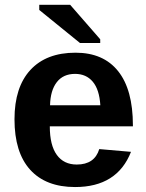

<svg xmlns="http://www.w3.org/2000/svg" viewBox="-20 -753 596 783"><path d="M183.1 -237.8Q183.1 -160.6 211.7 -121.3Q240.2 -82 293 -82Q365.7 -82 384.8 -145L514.2 -133.8Q458 9.8 286.1 9.8Q167 9.8 103 -60.8Q39.1 -131.3 39.1 -266.6Q39.1 -397.5 104 -467.8Q168.9 -538.1 288.1 -538.1Q401.9 -538.1 461.9 -462.6Q522 -387.2 522 -241.7V-237.8ZM389.2 -323.7Q385.3 -387.7 358.4 -419.7Q331.5 -451.7 286.1 -451.7Q237.8 -451.7 211.7 -418Q185.5 -384.3 184.1 -323.7ZM388.7 -592.8V-577.6H306.2L140.1 -712.4V-733.4H266.1Z"/></svg>

Font: Arimo
Style: Bold
Weight: 700
Designer: Steve Matteson
Foundry: Monotype Imaging Inc.
Version: Version 1.33